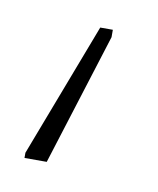

<svg xmlns="http://www.w3.org/2000/svg" viewBox="-38 -63 210 255"><g transform="rotate(10 66.5 64.0)"><path d="M10 158H40L96 -20V-30H79L10 151Z"/></g></svg>

Font: Noto Sans Condensed Thin
Style: Regular
Weight: 100
Width: 3
Designer: Monotype Design Team
Foundry: Monotype Imaging Inc.
Version: Version 2.013